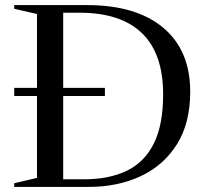

<svg xmlns="http://www.w3.org/2000/svg" viewBox="-20 -735 816 755"><path d="M36 0V-14.5L125.5 -35.5V-357.5H36V-389.5H125.5V-680L36 -700.5V-715H321.5Q515.5 -715 621.8 -626Q728 -537 728 -374Q728 -250.5 675.5 -167.2Q623 -84 532.8 -42Q442.5 0 328.5 0ZM621.5 -363.5Q621.5 -524.5 538 -604.8Q454.5 -685 293 -685H228.5V-389.5H392.5V-357.5H228.5V-30H311Q409 -30 478.5 -63.5Q548 -97 584.8 -170.5Q621.5 -244 621.5 -363.5Z"/></svg>

Font: Newsreader 72pt
Style: Regular
Weight: 400
Designer: Hugues Gentile
Foundry: Production Type
Version: Version 1.003; ttfautohint (v1.8.3)